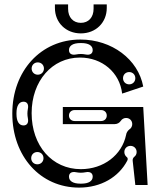

<svg xmlns="http://www.w3.org/2000/svg" viewBox="-20 -842 736 874"><path d="M340 12C440 12 520 -36 559 -110C563 -117 562 -124 556 -128C550 -133 546 -141 546 -150C546 -166 558 -178 574 -178C590 -178 602 -166 602 -150C602 -141 598 -133 591 -128C586 -124 583 -117 584 -110L596 0H652L632 -355H266V-277H502C514 -277 524 -283 530 -292C535 -300 544 -305 554 -305C570 -305 582 -293 582 -277C582 -267 577 -258 569 -253C561 -247 555 -237 554 -228C535 -136 451 -72 348 -72C217 -72 124 -179 124 -327C124 -473 217 -580 344 -580C445 -580 525 -512 536 -416L632 -448C609 -572 489 -662 346 -662C166 -662 36 -519 36 -325C36 -130 164 12 340 12ZM150 -94C134 -94 122 -106 122 -122C122 -138 134 -150 150 -150C166 -150 178 -138 178 -122C178 -106 166 -94 150 -94ZM402 -38C402 -18 384 -6 350 -6H346C312 -6 294 -18 294 -38C294 -54 306 -62 326 -58C342 -55 354 -55 370 -58C390 -62 402 -54 402 -38ZM87 -271C67 -271 55 -289 55 -323V-327C55 -361 67 -379 87 -379C103 -379 111 -367 107 -347C104 -331 104 -319 107 -303C111 -283 103 -271 87 -271ZM152 -558C168 -558 180 -546 180 -530C180 -514 168 -502 152 -502C136 -502 124 -514 124 -530C124 -546 136 -558 152 -558ZM294 -316C294 -331 305 -341 320 -341H440C455 -341 466 -331 466 -316C466 -301 455 -291 440 -291H320C305 -291 294 -301 294 -316ZM402 -614C402 -598 390 -590 370 -594C354 -597 342 -597 326 -594C306 -590 294 -598 294 -614C294 -634 312 -646 346 -646H350C384 -646 402 -634 402 -614ZM568 -514C584 -514 596 -502 596 -486C596 -470 584 -458 568 -458C552 -458 540 -470 540 -486C540 -502 552 -514 568 -514ZM348 -690C416 -690 466 -739 466 -806V-822H406V-802C406 -763 383 -738 348 -738C313 -738 290 -763 290 -802V-822H230V-806C230 -739 280 -690 348 -690Z"/></svg>

Font: Apfel Grotezk Brukt
Style: Regular
Weight: 300
Designer: Luigi Gorlero
Foundry: © 2023, Luigi Gorlero & Collletttivo
Version: Version 2.000;Glyphs 3.2 (3217)